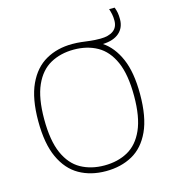

<svg xmlns="http://www.w3.org/2000/svg" viewBox="-128 -992 991 1106"><g transform="rotate(-15 367.5 -439.5)"><path d="M367.5 9Q277.5 9 209.2 -29.8Q141 -68.5 102.5 -152Q64 -235.5 64 -370Q64 -504.5 102.8 -588Q141.5 -671.5 210 -710.2Q278.5 -749 367.5 -749Q397 -749 421.8 -746Q446.5 -743 472.8 -739.8Q499 -736.5 533.5 -736.5Q582.5 -736.5 610.2 -756.5Q638 -776.5 638 -817Q638 -838 634.5 -854.5Q631 -871 625.5 -888H658.5Q665 -871 668 -854.8Q671 -838.5 671 -816Q671 -765.5 637 -735.5Q603 -705.5 539 -703Q600 -662.5 635.5 -581Q671 -499.5 671 -370Q671 -233 632.5 -149.8Q594 -66.5 525.8 -28.8Q457.5 9 367.5 9ZM367.5 -25Q447 -25 507.2 -58.2Q567.5 -91.5 601.2 -167Q635 -242.5 635 -368Q635 -496 601.2 -572Q567.5 -648 507.2 -681.8Q447 -715.5 367.5 -715.5Q288.5 -715.5 228 -682Q167.5 -648.5 133.8 -573.2Q100 -498 100 -372Q100 -244 133.8 -168Q167.5 -92 228 -58.5Q288.5 -25 367.5 -25Z"/></g></svg>

Font: Encode Sans SemiExpanded SemiExpanded Thin
Style: Regular
Weight: 100
Width: 6
Designer: Multiple Designers
Foundry: Impallari Type
Version: Version 3.000; ttfautohint (v1.8.3) -l 8 -r 50 -G 200 -x 14 